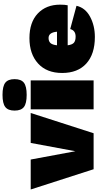

<svg xmlns="http://www.w3.org/2000/svg" viewBox="346 -1120 774 1526"><g transform="rotate(-90 733.0 -357.0)"><path d="M360 -500H598L437 0H151L-10 -500H228L294 -145Z M838.5 -554Q810 -532 742 -532Q674 -532 645.5 -554Q617 -576 617 -628Q617 -680 645.5 -702Q674 -724 742 -724Q810 -724 838.5 -702Q867 -680 867 -628Q867 -576 838.5 -554ZM857 -500V0H627V-500Z M1459 -266Q1459 -228 1454 -206H1136Q1141 -169 1157 -156Q1173 -143 1205 -143Q1254 -143 1265 -186L1450 -136Q1434 -66 1363 -28Q1292 10 1202 10Q1066 10 991 -58Q916 -126 916 -250Q916 -373 991.5 -441.5Q1067 -510 1193 -510Q1319 -510 1389 -443.5Q1459 -377 1459 -266ZM1194 -358Q1168 -358 1154 -343Q1140 -328 1136 -291H1244Q1238 -358 1194 -358Z"/></g></svg>

Font: Elaine Sans Black
Style: Regular
Weight: 900
Designer: Wei Huang
Foundry: Wei Huang
Version: Version 2.001;December 24, 2019;FontCreator 12.0.0.2547 64-b